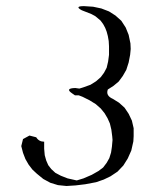

<svg xmlns="http://www.w3.org/2000/svg" viewBox="-20 -496 540 639"><path d="M78.1 -44.9 100.6 -39.1Q109.4 -24.4 127 -24.4V-1L128.9 20.5L133.8 38.1L140.6 53.7L150.4 66.4L164.1 79.1L182.6 88.9L205.1 97.7L235.4 104.5L257.8 97.7L285.2 85.9L307.6 73.2L323.2 61.5L335 45.9L343.8 30.3L349.6 11.7L352.5 -7.8L354.5 -30.3L353.5 -42L350.6 -64.5L345.7 -85L337.9 -102.5L328.1 -119.1L315.4 -134.8L298.8 -149.4L278.3 -162.1L254.9 -173.8L242.2 -178.7H229.5L219.7 -185.5Q195.3 -202.1 230.5 -203.1L244.1 -201.2L256.8 -205.1L281.2 -213.9L299.8 -225.6L315.4 -239.3L326.2 -253.9L335 -270.5L339.8 -291L342.8 -313.5V-341.8L341.8 -359.4L338.9 -376L335 -390.6L330.1 -403.3L323.2 -416L314.5 -427.7L296.9 -442.4L284.2 -449.2L252 -461.9Q226.6 -475.6 259.8 -475.6L290 -473.6L317.4 -467.8L342.8 -458L364.3 -444.3L383.8 -426.8L398.4 -404.3L408.2 -379.9L414.1 -351.6L415 -333L413.1 -313.5L408.2 -288.1L400.4 -263.7L388.7 -243.2L375 -224.6L357.4 -210L338.9 -198.2Q331.1 -177.7 355.5 -167L376 -154.3L394.5 -137.7L408.2 -117.2L418.9 -94.7L424.8 -69.3V-43L423.8 -25.4L417 4.9L405.3 31.2L390.6 54.7L371.1 75.2L347.7 90.8L325.2 101.6L299.8 110.4L263.7 117.2L231.4 121.1L201.2 123L172.9 120.1L147.5 112.3L124 99.6L102.5 82L87.9 68.4L75.2 51.8L64.5 33.2L56.6 12.7L50.8 -9.8L56.6 -33.2Z"/></svg>

Font: B2 Hana
Style: Regular
Weight: 500
Version: 2020-08-05; (max)